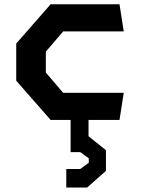

<svg xmlns="http://www.w3.org/2000/svg" viewBox="-20 -554 660 887"><path d="M55 -181.2V-352.9L213.8 -534.2H532.1L551.7 -408.9H271.8L191.8 -315.4V-218.8L271.8 -125.2H551.7L532.1 0H213.8ZM286.2 226.7H350.8L390.1 197.9V177.4L350.8 148.7H306.2V-24H389V99.7L371.2 72.4H385.2L469.5 139.9V235.4L382.3 312.5H286.2Z"/></svg>

Font: Monaspace Krypton Var
Style: Regular
Weight: 400
Designer: Riley Cran and the Lettermatic Team
Version: Version 1.101 (Monaspace Krypton Var)